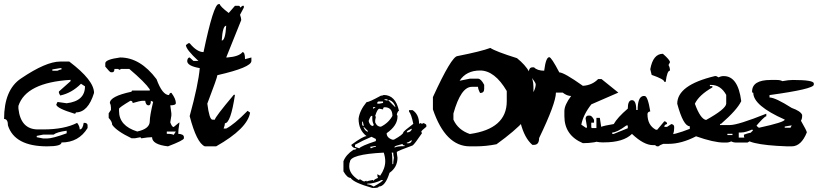

<svg xmlns="http://www.w3.org/2000/svg" viewBox="-20 -718 4013 942"><path d="M275.4 -416H319.8Q441.4 -324.2 441.4 -262.2Q412.1 -166.5 352.1 -166.5Q352.1 -160.2 345.7 -160.2Q259.8 -186 255.9 -204.6L262.2 -217.8L307.1 -211.4Q397 -222.2 397 -294.4L377.4 -307.1Q331.5 -261.2 275.4 -249.5L269 -262.2V-269L326.2 -319.8V-326.2Q107.4 -313 70.3 -198.2V-185.5Q81.5 -83 166.5 -83H191.9Q295.9 -83 358.4 -115.2Q371.1 -99.1 371.1 -83Q385.7 -83 390.6 -115.2H397Q409.7 -113.3 409.7 -102.5V-89.8Q366.2 -19 281.7 -19Q281.7 0 211.4 0Q51.8 0 19 -102.5Q19 -134.3 0 -134.3Q0 -277.8 83 -333Q205.6 -416 275.4 -416ZM236.8 -377.4V-371.1H262.2Q274.9 -377.4 281.7 -377.4V-383.8H275.4ZM243.2 -57.6H191.9L160.2 -51.3V-44.9L191.9 -38.6H211.4Q237.8 -38.6 307.1 -64V-76.7Q258.8 -70.3 243.2 -57.6Z M569.3 -436Q668 -436 748 -329.6Q776.4 -251.5 809.6 -251.5Q811.5 -262.7 820.8 -262.7Q842.8 -232.9 842.8 -212.4Q842.8 -201.2 815.4 -201.2L820.8 -162.1V-150.9L815.4 -117.7Q823.7 -94.7 832 -94.7L859.9 -117.7V-111.8Q854.5 -81.5 854.5 -61.5Q882.3 -60.1 882.3 -44.9V-39.6Q882.3 -29.8 804.2 0Q726.1 -8.8 726.1 -44.9Q705.6 -44.9 675.3 -39.6Q669.9 -39.6 669.9 -44.9L642.1 -39.6H625.5Q551.3 -75.2 530.3 -106Q530.3 -121.6 513.2 -139.6V-162.1L524.4 -178.7V-189.9Q524.4 -202.6 519 -212.4Q519 -245.6 625.5 -268.1Q625.5 -273.9 630.9 -273.9H714.8V-279.8Q691.9 -314 614.3 -379.9H575.2Q569.3 -379.9 569.3 -374.5L558.1 -379.9H541.5Q541.5 -363.3 530.3 -363.3H524.4Q519 -363.3 496.6 -391.1V-407.7Q496.6 -426.3 569.3 -436ZM619.6 -223.6Q564 -190.4 564 -184.1V-173.3Q564 -100.6 653.3 -72.8Q714.8 -85.9 714.8 -123Q714.8 -149.4 731.4 -218.3L720.2 -223.6Q720.2 -201.2 709 -201.2Q695.3 -201.2 692.4 -223.6H681.2Q667.5 -223.6 630.9 -212.4Q630.9 -223.6 619.6 -223.6ZM798.3 -72.8V-61.5Q823.7 -61.5 832 -56.2L842.8 -72.8Z M1058.6 -697.8Q1058.6 -687.5 1102.1 -654.3L1132.8 -689.5H1151.4Q1157.7 -689.5 1157.7 -680.7L1169.9 -689.5H1176.3V-680.7L1157.7 -645.5Q1163.6 -628.9 1163.6 -619.6L1089.8 -436H1095.7Q1152.8 -440.4 1169.9 -462.4Q1182.1 -462.4 1182.1 -427.7L1213.4 -436V-418.9Q1213.4 -387.2 1046.4 -349.1Q1046.4 -338.4 997.1 -209.5Q1007.3 -130.9 1022 -130.9H1034.2Q1034.2 -142.6 1127 -252.9H1132.8Q1111.8 -113.3 1083.5 -113.3Q1083.5 -104 1077.1 -87.4H1089.8Q1127.9 -106.4 1194.8 -174.3L1207 -165.5Q1194.3 -87.4 1040.5 0H984.9Q944.8 -16.6 910.6 -148.4Q953.6 -305.2 960 -383.8Q898.4 -394.5 898.4 -418.9Q900.4 -436 910.6 -436L929.2 -418.9H953.6Q892.1 -475.6 892.1 -497.1L904.3 -505.9H910.6Q946.3 -462.4 978.5 -462.4Q1027.8 -697.8 1052.7 -697.8ZM1067.9 -519Q1085.4 -519 1089.8 -591.8Q1072.3 -591.8 1067.9 -519Z M1862.8 -252Q1920.4 -252 1937.5 -174.3Q1932.1 -174.3 1926.8 -156.7L1930.2 -149.4V-146Q1930.2 -101.6 1877 -64.5Q1877 -42 1905.3 -32.7H1912.6Q1958.5 -58.1 1958.5 -68.4Q1959 -73.7 2007.8 -110.4Q1997.6 -159.2 1986.8 -170.4V-177.7H2004.4Q2036.1 -156.2 2036.1 -110.4L2043.5 -114.3L2050.3 -110.4L2057.6 -114.3Q2071.8 -108.9 2071.8 -103.5V-96.2Q2046.9 -76.7 2046.9 -71.8L2050.3 -64.5Q2013.7 -10.3 2004.4 -4.4Q1934.6 21 1926.8 27.3Q1926.8 36.1 1930.2 55.7Q1930.2 102.5 1891.1 129.9Q1870.1 197.3 1838.4 197.3Q1838.4 204.1 1813.5 204.1H1806.6Q1714.8 178.2 1700.2 154.8Q1683.1 154.8 1665 122.6V73.2Q1677.2 41 1714.4 16.6Q1728.5 16.6 1728.5 9.8Q1712.9 9.8 1704.1 -4.4V-7.8Q1759.8 -48.8 1778.3 -50.3Q1739.3 -79.6 1739.3 -135.3Q1744.1 -175.3 1778.3 -216.8Q1791 -216.8 1848.6 -248.5Q1856.9 -248.5 1862.8 -252ZM1866.7 -231V-227.1Q1874.5 -227.1 1880.9 -223.6V-231ZM1884.3 -227.1 1919.4 -191.9V-195.3Q1912.1 -219.2 1891.1 -227.1ZM1831.1 -212.9V-209.5H1841.8L1859.4 -212.9V-220.2H1838.4Q1831.1 -219.2 1831.1 -212.9ZM1810.1 -191.9V-184.6Q1816.9 -188.5 1820.8 -188.5V-191.9ZM1859.4 -181.2 1841.8 -184.6Q1831.5 -184.6 1820.8 -149.4Q1820.8 -146 1824.2 -146L1820.8 -128.4V-117.7Q1829.6 -96.2 1848.6 -96.2Q1886.2 -114.7 1905.3 -149.4Q1905.3 -191.9 1866.7 -191.9Q1859.4 -191.9 1859.4 -181.2ZM1788.6 -124.5Q1793.9 -103.5 1806.6 -100.1Q1813.5 -100.1 1813.5 -106.9Q1806.6 -120.1 1806.6 -135.3V-149.4H1802.7Q1797.4 -149.4 1788.6 -124.5ZM1756.8 -121.1V-106.9Q1758.3 -100.1 1764.2 -100.1V-103.5L1760.3 -121.1ZM1764.2 -96.2V-92.8Q1772 -73.7 1785.2 -71.8V-75.2ZM1976.1 -71.8V-68.4Q1996.1 -68.4 2001 -85.9H1997.6Q1976.1 -76.2 1976.1 -71.8ZM1721.7 -7.8V2.4Q1740.7 9.8 1742.7 9.8Q1750.5 -1.5 1824.2 -25.9V-36.1L1802.7 -46.9Q1760.7 -29.3 1721.7 -7.8ZM1976.1 -18.6V-15.1H1986.8Q1997.6 -17.6 2001 -29.3H1997.6Q1983.9 -18.6 1976.1 -18.6ZM1916 2.4V6.3Q1927.2 -1 1965.3 -1V-4.4Q1955.1 -4.4 1955.1 -11.7Q1916 -2 1916 2.4ZM1795.9 2.4 1799.3 9.8Q1813.5 2.4 1824.2 2.4V-1H1816.9ZM1693.4 98.1Q1693.4 135.3 1739.3 165L1746.6 161.6Q1762.7 172.4 1767.6 172.4Q1774.4 168.9 1778.3 168.9V172.4Q1785.6 168.9 1810.1 165Q1810.1 168.9 1813.5 168.9Q1813.5 163.1 1835 154.8Q1831.1 149.9 1831.1 136.7L1845.2 144Q1870.1 108.4 1870.1 73.2Q1870.1 53.2 1862.8 30.8Q1696.8 39.1 1696.8 76.7Q1693.4 82 1693.4 98.1ZM1901.9 30.8Q1905.3 46.4 1905.3 87.4H1909.2Q1909.2 74.7 1912.6 55.7Q1909.2 41.5 1909.2 30.8ZM1781.7 183.1V186.5Q1796.4 186.5 1813.5 197.3Q1856.4 173.3 1859.4 165H1852.5Q1816.9 183.1 1781.7 183.1Z M2385.7 -482.9Q2410.6 -465.8 2516.6 -432.6Q2597.2 -367.7 2597.2 -292V-211.4Q2597.2 -141.1 2416 -10.3Q2363.3 0 2315.4 0H2285.2Q2165.5 0 2104 -181.2V-241.7Q2195.3 -441.4 2224.6 -442.9Q2342.3 -466.3 2385.7 -482.9ZM2234.9 -321.8 2285.2 -332H2325.2Q2339.8 -332 2355.5 -301.8V-281.7Q2355.5 -261.7 2335.4 -261.7Q2325.2 -281.2 2325.2 -292H2294.9Q2241.2 -292 2204.6 -161.1V-130.9Q2227.1 -80.6 2285.2 -60.5Q2466.3 -85.9 2466.3 -221.2V-271.5Q2407.2 -372.1 2335.4 -372.1Q2267.6 -372.1 2234.9 -321.8Z M2674.8 -437.5Q2685.1 -437.5 2724.1 -362.8Q2747.1 -362.8 2839.8 -296.9Q2885.3 -299.8 2914.6 -330.1H2931.2L3013.7 -263.7L2881.3 -206.1Q2841.8 -156.2 2832 -106.4L2856.4 -89.8H2906.2V-139.6H2922.9L2939.5 -32.2Q2899.4 -15.6 2839.8 -15.6Q2749 -54.2 2749 -147.9V-172.9Q2749 -203.1 2782.2 -247.1Q2761.7 -247.1 2740.7 -263.7H2707.5Q2707.5 -211.9 2625 -40.5Q2625 -7.3 2600.1 -7.3H2591.8Q2553.2 -40.5 2534.2 -114.7Q2521 -114.7 2501 -147.9Q2567.4 -171.4 2567.4 -222.2Q2608.4 -272 2608.4 -305.2Q2608.4 -313 2575.2 -354.5V-371.1Q2578.1 -387.7 2591.8 -387.7H2600.1Q2616.2 -371.1 2649.9 -371.1Q2658.2 -437.5 2674.8 -437.5Z M3232.4 -454.1Q3267.1 -423.8 3267.1 -412.6L3259.8 -398.9Q3267.1 -387.2 3267.1 -371.6Q3252.9 -371.6 3246.1 -316.4H3239.3Q3239.3 -329.1 3177.2 -350.6L3170.4 -378.4Q3184.1 -454.1 3232.4 -454.1ZM3135.7 -247.1H3142.6Q3158.2 -247.1 3170.4 -171.4Q3156.7 -169.4 3156.7 -157.7Q3156.7 -103.5 3197.8 -81.5H3204.6L3239.3 -123Q3252.9 -121.1 3252.9 -109.4Q3239.3 -106.9 3239.3 -95.7H3252.9L3273.9 -109.4Q3287.6 -106.9 3287.6 -95.7V-88.9Q3287.6 -30.3 3218.8 -5.9H3184.1Q3138.7 -5.9 3080.6 -61Q3038.6 -19.5 2942.9 -19.5H2936Q2877.4 -19.5 2853 -61Q2853 -84 2859.9 -95.7L2853 -136.7Q2855 -150.9 2866.7 -150.9H2873.5Q2883.8 -150.9 2894.5 -129.9V-116.2H2880.9V-95.7Q2880.9 -85.4 2901.4 -74.7Q2901.4 -95.7 2991.2 -109.4Q3009.3 -141.6 3060.1 -185.1Q3060.1 -226.6 3080.6 -226.6Q3101.6 -226.6 3101.6 -178.2H3108.4Q3108.4 -242.2 3135.7 -247.1ZM2983.9 -67.9V-61H2991.2L3060.1 -88.9V-102.5H3053.2Q3006.3 -67.9 2983.9 -67.9Z M3493.7 -344.7 3505.9 -338.4Q3516.6 -344.7 3530.8 -344.7Q3601.1 -344.7 3616.7 -221.7Q3596.2 -178.7 3518.1 -110.8Q3512.2 -110.8 3512.2 -104.5H3561.5Q3600.6 -104.5 3739.7 -160.2V-147.5Q3729.5 -147.5 3678.2 -85.9Q3638.7 -67.9 3616.7 -67.9H3604.5V-43H3653.8Q3655.8 -65.9 3678.2 -80.1L3684.6 -67.9V-55.2Q3671.9 -30.8 3647.5 -18.6H3592.3Q3578.1 -18.6 3567.4 -24.4Q3556.6 -18.6 3543 -18.6H3530.8Q3482.4 -18.6 3395 -49.3Q3323.7 -12.2 3259.8 -12.2H3229L3210.4 0H3204.6Q3195.8 0 3186 -18.6V-24.4Q3214.4 -24.4 3223.1 -61.5L3247.6 -55.2Q3286.6 -55.2 3364.3 -85.9V-98.6Q3332.5 -98.6 3302.7 -209Q3302.7 -300.8 3487.3 -344.7ZM3462.9 -301.3V-295.4H3475.1V-289.1Q3409.2 -251.5 3389.2 -209Q3416.5 -133.8 3444.3 -129.4Q3540.5 -182.6 3543 -209V-252.4Q3516.1 -301.3 3469.2 -301.3ZM3548.8 -61.5V-55.2H3573.7V-61.5Z M3790 -325.7Q3809.1 -325.7 3818.4 -319.8Q3849.1 -325.7 3869.6 -325.7Q3972.7 -325.7 3972.7 -308.6V-302.7Q3972.7 -281.2 3755.4 -251.5V-239.7Q3783.7 -239.7 3864.3 -188.5Q3908.2 -172.9 3915.5 -154.3V-148.4Q3915.5 -135.7 3909.7 -125.5Q3938.5 -75.7 3938.5 -68.4Q3911.1 0 3864.3 0H3841.3Q3629.9 -7.3 3629.9 -51.3V-57.1Q3659.2 -68.4 3675.8 -68.4V-74.2Q3664.1 -91.8 3658.7 -114.3L3669.9 -120.1H3675.8Q3698.7 -91.3 3704.1 -91.3Q3830.1 -118.7 3830.1 -131.3Q3675.8 -199.7 3675.8 -262.7Q3669.9 -262.7 3669.9 -268.6Q3669.9 -325.7 3761.2 -325.7ZM3830.1 -97.2V-91.3H3858.4L3864.3 -103Z"/></svg>

Font: Otrack
Style: Regular
Weight: 400
Designer: Sodina
Foundry: Sodina
Version: Version 2.10 June 16, 2016